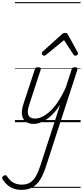

<svg xmlns="http://www.w3.org/2000/svg" viewBox="-140 -1145 775 1799"><path d="M175 16Q132 16 103 -4.5Q74 -25 66.5 -66.5Q59 -108 80 -172L186 -494Q190 -506 196.5 -510.5Q203 -515 217 -515Q233 -515 239 -509Q245 -503 241 -491L134 -165Q120 -123 120.5 -93.5Q121 -64 138.5 -49Q156 -34 189 -34Q219 -34 254 -50Q289 -66 327 -100.5Q365 -135 402.5 -190.5Q440 -246 476 -325L531 -494Q535 -506 541.5 -510.5Q548 -515 561 -515Q579 -515 583.5 -507.5Q588 -500 584 -488L294 404Q269 484 238.5 534.5Q208 585 166 609.5Q124 634 60 634Q20 634 -12.5 622Q-45 610 -70.5 588.5Q-96 567 -114 538Q-120 528 -120 519.5Q-120 511 -107 503Q-95 495 -88 496Q-81 497 -75 506Q-48 548 -14.5 566.5Q19 585 65 585Q111 585 142.5 565Q174 545 197 504.5Q220 464 240 402L424 -166Q392 -115 358.5 -80Q325 -45 293 -24Q261 -3 231 6.5Q201 16 175 16ZM273 -623Q265 -623 258 -630Q251 -637 251 -645Q251 -650 253.5 -654Q256 -658 260 -662L441 -825Q449 -832 456 -834.5Q463 -837 471 -837Q478 -837 484.5 -834Q491 -831 495 -823L585 -660Q588 -655 589.5 -651Q591 -647 591 -644Q591 -635 582 -629Q573 -623 566 -623Q560 -623 555.5 -626Q551 -629 548 -634L460 -769L295 -634Q288 -629 283.5 -626Q279 -623 273 -623ZM0 605H615V615H0ZM0 -20H615V0H0ZM0 -505H615V-500H0ZM0 -1125H615V-1115H0Z"/></svg>

Font: Playwrite CU Guides
Style: Regular
Weight: 400
Designer: Veronika Burian, José Scaglione
Foundry: TypeTogether
Version: Version 1.003